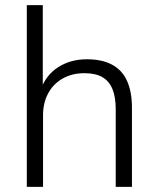

<svg xmlns="http://www.w3.org/2000/svg" viewBox="-20 -725 614 745"><path d="M84 0V-705H146V-375H137Q158 -434 206 -464.5Q254 -495 317 -495Q376 -495 415 -474Q454 -453 473 -411Q492 -369 492 -306V0H429V-302Q429 -348 416.5 -379Q404 -410 377.5 -425.5Q351 -441 307 -441Q260 -441 223.5 -420.5Q187 -400 167 -363Q147 -326 147 -278V0Z"/></svg>

Font: Nunito Sans 11pt Light
Style: Regular
Weight: 300
Version: Version 3.101;gftools[0.9.27]